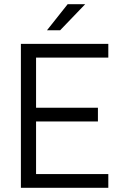

<svg xmlns="http://www.w3.org/2000/svg" viewBox="-20 -900 587 920"><path d="M388.2 -879.9 268.1 -754.9H205.1L304.2 -879.9ZM152.8 -383.8H449.2V-317.9H152.8V-65.9H499V0H80.1V-689.9H499V-624H152.8Z"/></svg>

Font: D-DIN-PRO
Style: Regular
Weight: 400
Designer: Charles Nix
Foundry: Datto Inc.
Version: Version 1.000;hotconv 1.0.109;makeotfexe 2.5.65596